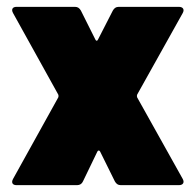

<svg xmlns="http://www.w3.org/2000/svg" viewBox="-20 -540 570 560"><path d="M28 0H205C213 0 219 -4 222 -11L264 -98C266 -102 270 -102 272 -98L315 -11C319 -4 324 0 332 0H502C513 0 519 -7 513 -18L380 -256C379 -259 379 -261 380 -264L513 -502C519 -513 513 -520 502 -520H326C318 -520 313 -516 309 -509L266 -425C264 -420 260 -420 258 -425L216 -509C212 -516 207 -520 199 -520H28C17 -520 12 -513 18 -502L150 -264C151 -261 151 -259 150 -256L18 -18C12 -7 17 0 28 0Z"/></svg>

Font: Barlow Semi Condensed Black
Style: Regular
Weight: 900
Width: 4
Designer: Jeremy Tribby
Foundry: Tribby Type
Version: Version 1.408;PS 001.408;hotconv 1.0.88;makeotf.lib2.5.64775